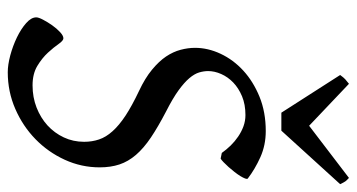

<svg xmlns="http://www.w3.org/2000/svg" viewBox="-226 -652 893 480"><g transform="rotate(90 220.0 -411.5)"><path d="M425.8 -585Q427.7 -583.5 425.8 -578.4Q423.8 -573.2 419.7 -566.4Q415.5 -559.6 409.4 -551.8Q403.3 -543.9 397 -536.9Q390.6 -529.8 385 -524.4Q379.4 -519 376 -517.1L361.8 -520Q353.5 -531.7 343.3 -542.2Q333 -552.7 320.8 -561Q308.6 -569.3 295.2 -574.2Q281.7 -579.1 267.1 -579.1Q240.7 -579.1 220.2 -570.6Q199.7 -562 185.8 -548.6Q171.9 -535.2 164.6 -518.6Q157.2 -502 157.2 -485.8Q157.2 -475.1 160.6 -463.4Q164.1 -451.7 174.8 -439Q185.5 -426.3 205.3 -411.9Q225.1 -397.5 257.8 -380.9Q296.4 -360.8 323.2 -342.8Q350.1 -324.7 366.7 -305.4Q383.3 -286.1 390.6 -264.2Q397.9 -242.2 397.9 -214.8Q397.9 -168.9 378.9 -127.4Q359.9 -85.9 327.4 -54.2Q294.9 -22.5 251.7 -3.7Q208.5 15.1 160.2 15.1Q141.6 15.1 117.9 8.8Q94.2 2.4 73 -7.8Q51.8 -18.1 37.4 -30.8Q22.9 -43.5 22.9 -56.2Q22.9 -62 28.8 -73.2Q34.7 -84.5 42.7 -95.9Q50.8 -107.4 59.8 -115.7Q68.8 -124 75.2 -124Q81.1 -124 89.4 -112.1Q97.7 -100.1 111.1 -85.4Q124.5 -70.8 144.3 -58.8Q164.1 -46.9 192.9 -46.9Q222.7 -46.9 248.3 -56.9Q273.9 -66.9 293 -84.2Q312 -101.6 323 -125Q334 -148.4 334 -175.8Q334 -195.8 328.1 -213.1Q322.3 -230.5 307.6 -246.8Q293 -263.2 268.6 -279.3Q244.1 -295.4 207 -313Q174.8 -328.1 153.8 -345.5Q132.8 -362.8 120.8 -380.6Q108.9 -398.4 104 -417Q99.1 -435.5 99.1 -453.1Q99.1 -485.4 114 -517.1Q128.9 -548.8 156 -573.7Q183.1 -598.6 221.4 -614.3Q259.8 -629.9 307.1 -629.9Q342.3 -629.9 372.3 -616.5Q402.3 -603 425.8 -585ZM306.2 -668.9H261.2L167 -815.9Q173.8 -825.2 177.7 -828.6Q181.6 -832 189 -837.9L293.9 -738.3L424.3 -837.9Q430.2 -832.5 432.9 -828.9Q435.5 -825.2 439.9 -815.9Z"/></g></svg>

Font: Gentium Basic
Style: Italic
Weight: 400
Italic angle: -8°
Designer: J. Victor Gaultney and Annie Olsen
Foundry: SIL International
Version: Version 1.102; 2013; Maintenance release